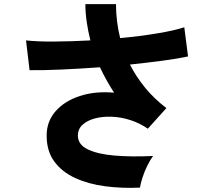

<svg xmlns="http://www.w3.org/2000/svg" viewBox="-20 -840 1040 922"><path d="M652 61Q565 65 485 54.5Q405 44 341.5 15Q278 -14 241 -64Q204 -114 204 -189Q204 -257 247 -306Q290 -355 363.5 -379Q437 -403 528 -395Q509 -424 492 -454.5Q475 -485 460 -517Q364 -510 274 -506Q184 -502 122 -503L105 -646Q158 -640 240 -640.5Q322 -641 414 -646Q403 -690 396.5 -734Q390 -778 390 -820H537Q537 -779 542 -738Q547 -697 557 -657Q652 -666 734 -679.5Q816 -693 865 -709L883 -569Q838 -559 764 -549Q690 -539 604 -530Q634 -471 677.5 -418Q721 -365 779 -321L690 -222Q651 -249 605.5 -263.5Q560 -278 515.5 -279.5Q471 -281 434.5 -271Q398 -261 376 -240.5Q354 -220 354 -189Q354 -146 401 -123Q448 -100 529.5 -93Q611 -86 715 -91Q701 -72 687 -43.5Q673 -15 664 13.5Q655 42 652 61Z"/></svg>

Font: Zen Kaku Gothic New Black
Style: Regular
Weight: 900
Designer: Yoshimichi Ohira
Foundry: Positype
Version: Version 1.001